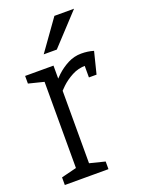

<svg xmlns="http://www.w3.org/2000/svg" viewBox="-135 -764 616 827"><g transform="rotate(-20 173.0 -350.0)"><path d="M274 -453V-508ZM85 -500H145V0H85ZM314 -448Q305 -450 295 -451.5Q285 -453 274 -453V-508Q290 -508 304 -506Q318 -504 331 -500ZM117 -350 85 -360Q85 -360 94 -375Q103 -390 120 -412Q137 -434 160.5 -456Q184 -478 213 -493Q242 -508 275 -508V-453Q241 -453 212 -437.5Q183 -422 161.5 -401.5Q140 -381 128.5 -365.5Q117 -350 117 -350ZM95 -445 15 -465V-500H95ZM15 0V-35L95 -55V0ZM135 0V-55L215 -35V0ZM271 -400V-500H331L306 -400ZM312 -700 182 -560H122L222 -700Z"/></g></svg>

Font: Epunda Slab Light
Style: Regular
Weight: 300
Designer: Simon Atzbach
Foundry: typofactur
Version: Version 1.102